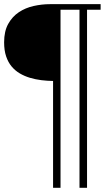

<svg xmlns="http://www.w3.org/2000/svg" viewBox="-26 -682 502 919"><path d="M390.6 -635.3V216.8H354.5V-635.3H263.7V216.8H228V-294.4Q199.7 -294.9 171.6 -298.3Q143.6 -301.8 117.4 -309.6Q91.3 -317.4 68.8 -330.6Q46.4 -343.8 29.5 -364Q12.7 -384.3 3.2 -412.6Q-6.3 -440.9 -6.3 -479.5Q-6.3 -532.2 13.2 -567.4Q32.7 -602.5 64.2 -623.5Q95.7 -644.5 135 -653.3Q174.3 -662.1 213.9 -662.1H455.6V-635.3Z"/></svg>

Font: Doulos SIL Cyr
Style: Regular
Weight: 400
Designer: Walt Agee, Victor Gaultney, Peter Martin, Debbi Hosken, Becca Hirsbrunner
Foundry: SIL International
Version: Version 5.000